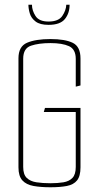

<svg xmlns="http://www.w3.org/2000/svg" viewBox="-20 -789 415 811"><path d="M193 2Q152 2 121.5 -3.5Q91 -9 74.5 -27Q58 -45 58 -82V-543Q58 -593 94.5 -608.5Q131 -624 193 -624Q255 -624 287.5 -608Q320 -592 320 -542V-428L300 -423V-540Q300 -581 271.5 -594Q243 -607 193 -607Q144 -607 111 -596Q78 -585 78 -541V-84Q78 -52 93 -37.5Q108 -23 134 -19Q160 -15 193 -15Q224 -15 248 -19Q272 -23 286 -37.5Q300 -52 300 -84V-316H165L170 -333H320V-82Q320 -45 305.5 -27Q291 -9 262.5 -3.5Q234 2 193 2ZM185 -684Q149 -684 130.5 -698Q112 -712 106 -732Q100 -752 100 -769H115Q115 -745 130 -721.5Q145 -698 185 -698Q227 -698 243 -721.5Q259 -745 260 -769H274Q274 -733 254 -708.5Q234 -684 185 -684Z"/></svg>

Font: Smooch Sans Thin Thin
Style: Regular
Weight: 250
Version: Version 1.010